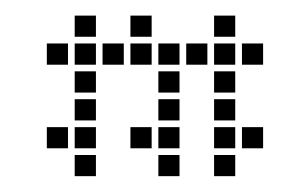

<svg xmlns="http://www.w3.org/2000/svg" viewBox="-20 -230 361 246"><path d="M75.7 -174.3V-147.1H102.9V-174.3ZM75.7 -138.6V-111.4H102.9V-138.6ZM75.7 -102.9V-75.7H102.9V-102.9ZM75.7 -31.4V-4.3H102.9V-31.4ZM75.7 -67.1V-40H102.9V-67.1ZM40 -67.1V-40H67.1V-67.1ZM40 -174.3V-147.1H67.1V-174.3ZM75.7 -210V-182.9H102.9V-210ZM111.4 -174.3V-147.1H138.6V-174.3ZM147.1 -210V-182.9H174.3V-210ZM182.9 -138.6V-111.4H210V-138.6ZM182.9 -102.9V-75.7H210V-102.9ZM182.9 -67.1V-40H210V-67.1ZM182.9 -31.4V-4.3H210V-31.4ZM147.1 -67.1V-40H174.3V-67.1ZM147.1 -174.3V-147.1H174.3V-174.3ZM182.9 -174.3V-147.1H210V-174.3ZM218.6 -174.3V-147.1H245.7V-174.3ZM254.3 -210V-182.9H281.4V-210ZM254.3 -174.3V-147.1H281.4V-174.3ZM290 -174.3V-147.1H317.1V-174.3ZM254.3 -138.6V-111.4H281.4V-138.6ZM254.3 -102.9V-75.7H281.4V-102.9ZM254.3 -67.1V-40H281.4V-67.1ZM254.3 -31.4V-4.3H281.4V-31.4ZM290 -67.1V-40H317.1V-67.1Z"/></svg>

Font: Gossip Low Square
Style: Regular
Weight: 400
Width: 3
Designer: Deborah Khodanovich
Version: Version 1.001;Glyphs 3.3.1 (3343)